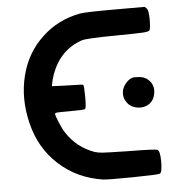

<svg xmlns="http://www.w3.org/2000/svg" viewBox="-54 -818 861 877"><g transform="rotate(-5 376.5 -379.5)"><path d="M343 -760Q363 -765 503 -765H641L649 -758Q657 -750 658 -729Q660 -713 659 -689.5Q658 -666 655 -658Q652 -651 628 -649Q604 -647 500 -646Q367 -645 343 -638Q241 -604 201 -494Q192 -466 190 -454L188 -441L233 -439Q281 -437 302 -437Q328 -437 331 -434Q335 -430 335 -379Q335 -329 330 -324Q325 -320 258 -320Q210 -320 200.5 -319Q191 -318 191 -314Q191 -306 205 -272.5Q219 -239 229 -225Q275 -154 355 -125Q371 -120 390.5 -118.5Q410 -117 507 -115Q637 -114 643 -109Q655 -103 655 -54Q655 -5 644 0Q637 4 521.5 5.5Q406 7 383 4Q265 -14 182 -90Q99 -166 71 -282Q43 -397 69.5 -501Q96 -605 170 -673Q242 -741 343 -760ZM556 -447Q566 -450 586 -448Q606 -447 622 -437Q659 -410 650 -365Q641 -320 597 -310Q575 -306 553.5 -313.5Q532 -321 521 -338Q504 -362 509 -390Q512 -408 526 -425Q540 -442 556 -447Z"/></g></svg>

Font: FoundationOne
Style: Medium
Weight: 500
Version: Version 0.4